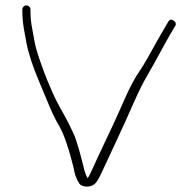

<svg xmlns="http://www.w3.org/2000/svg" viewBox="-20 -710 717 709"><path d="M77.5 -690C73.5 -690 70 -688.5 67 -685.5C64 -682.5 62.5 -679 62.5 -675V-667C62.5 -642.3 65.7 -614.2 72 -582.5C74.3 -570.8 76.2 -560.7 77.5 -552C85.9 -509.9 102.2 -460.6 126.5 -404C134.5 -385.3 142.5 -366.2 150.5 -346.5C158.5 -326.8 166.5 -308.2 174.5 -290.5C182.5 -272.8 191.7 -256.7 200 -242.2C208.3 -227.7 216.7 -208 225 -183C228.3 -173 231.5 -163.5 234.4 -154.5C237.3 -145.5 239.8 -136.7 241.9 -128C244 -119.3 246 -111.5 248.1 -104.5C250.2 -97.5 252.5 -87.4 255.1 -74.3C257.7 -61.1 263.5 -47.4 272.5 -33C277.5 -25 287.1 -21 301.3 -21C315.4 -21 326.3 -25.7 333.8 -35C339.6 -41 348.4 -57.1 360.3 -83.2C372.2 -109.4 390.6 -148.8 415.4 -201.6C433.1 -239.3 453 -283.3 475 -333.5C494.2 -377.2 512.4 -411.8 527.4 -437.5C542.4 -463.2 556.5 -488.5 569.9 -513.5C583.2 -538.5 595.9 -561.3 607.9 -582L626.9 -614C632 -622.5 628.9 -629.9 617.5 -636.1C611.3 -639.5 605.7 -637.1 600.8 -629L582.8 -598C570.2 -576.7 557 -553.5 543.3 -528.5C529.7 -503.5 515.3 -477.8 498.1 -451.5C479.4 -425.2 460.2 -389.7 440.6 -345C421 -300.3 406.3 -267.5 396.3 -246.5C386.3 -225.5 376.7 -205.2 367.5 -185.5C358.3 -165.8 349.8 -147.7 341.9 -131C334 -114.3 326.5 -98 319.4 -82C312.3 -66 307.1 -56 303.8 -52C297.2 -63.5 292.6 -75.5 290 -88C288.3 -96 286.5 -103.5 284.4 -110.5C282.3 -117.5 280 -126.2 277.5 -136.7C275.1 -147.2 269.3 -166.5 260.3 -194.6C256.3 -207 246.8 -228 231.9 -257.5C225.6 -269.8 214.3 -290.7 197.8 -320C181.6 -349.3 168 -381 154 -415C146.3 -433.7 137.2 -458.2 126.7 -488.7C116.2 -519.2 109.8 -542.1 107.5 -557.5C106.2 -566.5 103.3 -581.8 99 -603.5C94.7 -625.2 92.5 -646.3 92.5 -667V-675C92.5 -679 91 -682.5 88 -685.5C85 -688.5 81.5 -690 77.5 -690Z"/></svg>

Font: Proton
Style: ExBdExt
Weight: 500
Version: Version 1.017